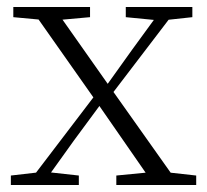

<svg xmlns="http://www.w3.org/2000/svg" viewBox="-20 -528 590 548"><path d="M11 0V-27L98 -37H114L205 -27V0ZM56 0 264 -273 285 -253H284L191 -127L100 0ZM312 0V-27L425 -38H441L540 -27V0ZM286 -242 267 -263H269L357 -386L446 -508H489ZM420 0 255 -238 65 -508H133L295 -278L492 0ZM18 -479V-508H237V-479L137 -470H115ZM339 -479V-508H529V-479L446 -470H431Z"/></svg>

Font: Noto Serif TC
Style: Regular
Weight: 200
Designer: Ryoko NISHIZUKA 西塚涼子 (kana & ideographs); Frank Grießhammer (Latin, Greek & Cyrillic); Wenlong ZHANG 张文龙 (bopomofo); San
Foundry: Adobe
Version: Version 2.001;hotconv 1.1.0;makeotfexe 2.6.0